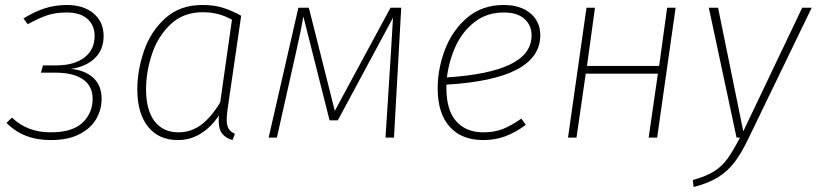

<svg xmlns="http://www.w3.org/2000/svg" viewBox="-20 -551 3271 769"><path d="M395 -407Q395 -352 360 -318Q325 -284 264 -275Q320 -270 353.5 -239.5Q387 -209 387 -155Q387 -113 366 -75.5Q345 -38 299 -14Q253 10 183 10Q73 10 6 -59L28 -80Q89 -21 182 -21Q271 -21 311 -60Q351 -99 351 -155Q351 -207 312 -233.5Q273 -260 202 -260H144L152 -289H203Q277 -289 318 -320.5Q359 -352 359 -407Q359 -450 330 -475.5Q301 -501 247 -501Q203 -501 170 -490Q137 -479 91 -454L74 -477Q117 -504 159 -517.5Q201 -531 248 -531Q315 -531 355 -497Q395 -463 395 -407Z M946 -488 891 -110Q888 -88 888 -71Q888 -49 895.5 -36Q903 -23 921 -15L911 10Q884 2 870 -15.5Q856 -33 856 -67Q856 -81 857 -89Q827 -43 785 -16.5Q743 10 692 10Q616 10 573 -43.5Q530 -97 530 -193Q530 -270 557 -348Q584 -426 642.5 -478.5Q701 -531 790 -531Q837 -531 872.5 -520Q908 -509 946 -488ZM565 -194Q565 -110 599 -65.5Q633 -21 695 -21Q745 -21 785.5 -51Q826 -81 862 -141L909 -472Q857 -502 792 -502Q714 -502 663 -453.5Q612 -405 588.5 -334Q565 -263 565 -194Z M1558 0H1524L1546 -345L1554 -480L1333 -69H1300L1195 -485Q1185 -426 1166 -343L1089 0H1056L1175 -520H1217L1321 -107L1544 -520H1587Z M1768 -212V-198Q1768 -109 1807.5 -65Q1847 -21 1916 -21Q1959 -21 1993 -34Q2027 -47 2068 -76L2086 -51Q2044 -20 2003.5 -5Q1963 10 1915 10Q1829 10 1781 -43.5Q1733 -97 1733 -197Q1733 -276 1762.5 -353Q1792 -430 1851.5 -480.5Q1911 -531 1998 -531Q2065 -531 2104.5 -497.5Q2144 -464 2144 -410Q2144 -234 1768 -212ZM1770 -241Q1940 -252 2024.5 -293.5Q2109 -335 2109 -409Q2109 -450 2080.5 -475.5Q2052 -501 1998 -501Q1930 -501 1881 -463Q1832 -425 1805 -366Q1778 -307 1770 -241Z M2615 -256H2326L2289 0H2255L2329 -520H2363L2331 -287H2620L2652 -520H2686L2612 0H2578Z M2978 3Q2949 64 2921 100Q2893 136 2855 159.5Q2817 183 2758 198L2755 170Q2809 155 2840.5 135Q2872 115 2893.5 85Q2915 55 2944 0H2930L2819 -520H2856L2957 -25L3193 -520H3231Z"/></svg>

Font: FiraGO UltraLight
Style: Italic
Weight: 200
Italic angle: -8°
Designer: bBox Type GmbH
Foundry: bBox Type GmbH
Version: Version 1.001